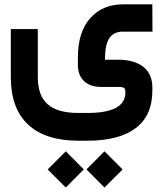

<svg xmlns="http://www.w3.org/2000/svg" viewBox="-20 -423 744 875"><path d="M374 349.1 456.1 266.6 538.6 349.1Q535.6 352.1 532.7 355.5Q526.4 361.8 498.5 389.4Q470.7 417 456.1 431.6ZM197.3 349.1 279.8 266.6 361.8 349.1 279.8 431.6ZM335 -162.1Q335 -276.4 390.9 -339.8Q446.8 -403.3 542 -403.3H654.8H674.3V-383.8L674.8 -298.3V-278.8H655.3H539.6Q500 -278.8 480 -251.7Q460 -224.6 458.5 -162.1V-150.9H517.1Q591.3 -150.9 632.8 -118.7Q674.3 -86.4 674.3 -23.9V-9.8Q674.3 103.5 598.4 160.9Q522.5 218.3 378.4 218.3H337.4Q187 218.3 108.2 144.8Q29.3 71.3 29.3 -70.8V-271V-290.5H48.8H132.8H152.3V-271V-70.8Q152.3 12.2 197 52Q241.7 91.8 337.4 91.8H378.4Q551.3 91.8 551.3 -1V-6.8Q551.3 -17.6 545.2 -22.2Q539.1 -26.9 517.1 -26.9H439.9Q391.6 -26.9 363.3 -53.2Q335 -79.6 335 -127Z"/></svg>

Font: Shabnam FD
Style: Bold
Weight: 700
Foundry: DejaVu fonts team - Redesigned by Saber Rastikerdar - Based on Vazir font
Version: Version 5.00;October 20, 2019;FontCreator 12.0.0.2547 64-bit